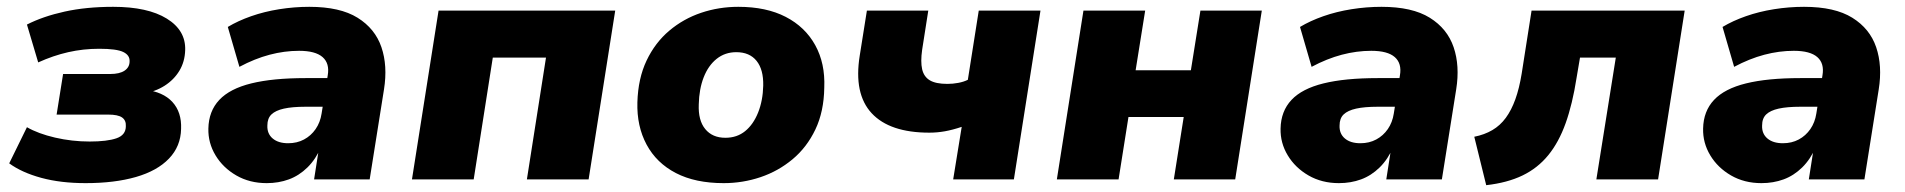

<svg xmlns="http://www.w3.org/2000/svg" viewBox="-20 -526 5587 563"><path d="M231 11Q158 11 101 -4.5Q44 -20 7 -47L59 -153Q92 -134 141.5 -122.5Q191 -111 243 -111Q294 -111 321.5 -120.5Q349 -130 349 -156Q350 -173 338 -181.5Q326 -190 297 -190H146L165 -309H303Q331 -309 345.5 -319Q360 -329 360 -346Q361 -364 341.5 -373.5Q322 -383 271 -383Q224 -383 180 -373Q136 -363 92 -343L59 -454Q106 -478 169.5 -492Q233 -506 312 -506Q413 -506 469 -471.5Q525 -437 523 -379Q522 -345 506 -318.5Q490 -292 462.5 -274.5Q435 -257 398 -251L404 -263Q458 -257 485.5 -227Q513 -197 511 -148Q510 -97 475.5 -61Q441 -25 378.5 -7Q316 11 231 11Z M762 11Q712 11 673 -11.5Q634 -34 612 -70.5Q590 -107 591 -149Q592 -200 623 -233Q654 -266 717 -281.5Q780 -297 876 -297H953L939 -213H876Q837 -213 812.5 -207.5Q788 -202 776 -190.5Q764 -179 764 -158Q763 -134 779.5 -120Q796 -106 825 -106Q851 -106 871.5 -117Q892 -128 905.5 -147.5Q919 -167 923 -193L941 -305Q947 -340 926 -358.5Q905 -377 857 -377Q814 -377 770.5 -365.5Q727 -354 682 -330L648 -447Q678 -465 716.5 -478.5Q755 -492 799 -499Q843 -506 887 -506Q977 -506 1028.5 -474Q1080 -442 1098.5 -387.5Q1117 -333 1106 -264L1064 0H901L916 -96H922Q906 -59 881.5 -35Q857 -11 827 0Q797 11 762 11Z M1188 0 1266 -495H1784L1706 0H1525L1581 -357H1425L1369 0Z M2102 11Q2019 11 1962 -18.5Q1905 -48 1876 -102Q1847 -156 1849 -226Q1851 -296 1876 -348.5Q1901 -401 1942.5 -436Q1984 -471 2036 -488.5Q2088 -506 2145 -506Q2227 -506 2284 -476.5Q2341 -447 2370.5 -393.5Q2400 -340 2397 -269Q2396 -199 2371 -146.5Q2346 -94 2304 -59Q2262 -24 2210 -6.5Q2158 11 2102 11ZM2107 -122Q2141 -122 2165 -141.5Q2189 -161 2203 -196Q2217 -231 2218 -275Q2219 -322 2198.5 -347.5Q2178 -373 2139 -373Q2106 -373 2081.5 -353.5Q2057 -334 2043.5 -299.5Q2030 -265 2029 -220Q2027 -173 2048 -147.5Q2069 -122 2107 -122Z M2775 0 2800 -154Q2773 -145 2750.5 -141Q2728 -137 2705 -137Q2589 -137 2536 -194Q2483 -251 2501 -363L2522 -495H2702L2684 -380Q2679 -345 2684 -323Q2689 -301 2706.5 -290.5Q2724 -280 2758 -280Q2774 -280 2790 -283Q2806 -286 2818 -292L2850 -495H3031L2953 0Z M3079 0 3157 -495H3338L3310 -320H3472L3500 -495H3680L3602 0H3422L3451 -183H3289L3260 0Z M3906 11Q3856 11 3817 -11.5Q3778 -34 3756 -70.5Q3734 -107 3735 -149Q3736 -200 3767 -233Q3798 -266 3861 -281.5Q3924 -297 4020 -297H4097L4083 -213H4020Q3981 -213 3956.5 -207.5Q3932 -202 3920 -190.5Q3908 -179 3908 -158Q3907 -134 3923.5 -120Q3940 -106 3969 -106Q3995 -106 4015.5 -117Q4036 -128 4049.5 -147.5Q4063 -167 4067 -193L4085 -305Q4091 -340 4070 -358.5Q4049 -377 4001 -377Q3958 -377 3914.5 -365.5Q3871 -354 3826 -330L3792 -447Q3822 -465 3860.5 -478.5Q3899 -492 3943 -499Q3987 -506 4031 -506Q4121 -506 4172.5 -474Q4224 -442 4242.5 -387.5Q4261 -333 4250 -264L4208 0H4045L4060 -96H4066Q4050 -59 4025.5 -35Q4001 -11 3971 0Q3941 11 3906 11Z M4338 17 4303 -125Q4333 -131 4356 -144.5Q4379 -158 4395.5 -180.5Q4412 -203 4423.5 -235Q4435 -267 4442 -310L4471 -495H4920L4842 0H4661L4718 -357H4613L4603 -298Q4591 -221 4571 -165Q4551 -109 4520 -71Q4489 -33 4444.5 -11.5Q4400 10 4338 17Z M5145 11Q5095 11 5056 -11.5Q5017 -34 4995 -70.5Q4973 -107 4974 -149Q4975 -200 5006 -233Q5037 -266 5100 -281.5Q5163 -297 5259 -297H5336L5322 -213H5259Q5220 -213 5195.5 -207.5Q5171 -202 5159 -190.5Q5147 -179 5147 -158Q5146 -134 5162.5 -120Q5179 -106 5208 -106Q5234 -106 5254.5 -117Q5275 -128 5288.5 -147.5Q5302 -167 5306 -193L5324 -305Q5330 -340 5309 -358.5Q5288 -377 5240 -377Q5197 -377 5153.5 -365.5Q5110 -354 5065 -330L5031 -447Q5061 -465 5099.5 -478.5Q5138 -492 5182 -499Q5226 -506 5270 -506Q5360 -506 5411.5 -474Q5463 -442 5481.5 -387.5Q5500 -333 5489 -264L5447 0H5284L5299 -96H5305Q5289 -59 5264.5 -35Q5240 -11 5210 0Q5180 11 5145 11Z"/></svg>

Font: Nunito Sans 11pt Black
Style: Italic
Weight: 900
Italic angle: -9°
Version: Version 3.101;gftools[0.9.27]